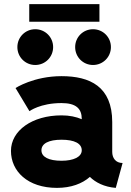

<svg xmlns="http://www.w3.org/2000/svg" viewBox="-20 -890 632 923"><path d="M120.6 -785.6H458V-870.1H120.6ZM341.3 -663.6C341.3 -615.7 379.4 -577.6 427.2 -577.6C475.1 -577.6 513.2 -615.7 513.2 -663.6C513.2 -711.4 475.1 -749.5 427.2 -749.5C379.4 -749.5 341.3 -711.4 341.3 -663.6ZM63.5 -663.6C63.5 -615.7 101.6 -577.6 149.4 -577.6C197.3 -577.6 235.4 -615.7 235.4 -663.6C235.4 -711.4 197.3 -749.5 149.4 -749.5C101.6 -749.5 63.5 -711.4 63.5 -663.6ZM253.9 13.2C321.8 13.2 375.5 -7.3 412.1 -39.6C439 -13.2 480.5 8.8 536.6 13.2L569.3 -106.4C536.1 -106.4 519.5 -130.4 519.5 -159.7V-303.2C519.5 -474.1 412.1 -523.9 275.9 -523.9C141.6 -523.9 54.7 -466.8 54.7 -466.8L121.6 -355.5C121.6 -355.5 172.9 -394.5 275.9 -394.5C346.2 -394.5 373 -367.2 373 -318.4V-316.9C345.7 -328.6 313.5 -335.4 275.9 -335.4C134.8 -335.4 32.7 -262.2 32.7 -164.6C32.7 -66.9 112.8 13.2 253.9 13.2ZM373 -167.5C373 -135.3 333 -117.2 275.9 -117.2C214.4 -117.2 179.2 -135.3 179.2 -167.5C179.2 -200.2 214.4 -218.3 275.9 -218.3C337.9 -218.3 373 -200.2 373 -167.5Z"/></svg>

Font: Giphurs ExtraBold
Style: Regular
Weight: 800
Version: Version 1.000